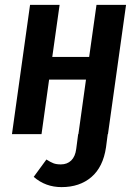

<svg xmlns="http://www.w3.org/2000/svg" viewBox="-20 -549 565 786"><path d="M332 -223H181L150 0H29L103 -529H224L194 -316H345L375 -529H496L422 0H301ZM118 175 170 104Q187 115 199 119.5Q211 124 229 124Q255 124 271.5 108Q288 92 292 61L300 0H421L414 54Q402 135 354 176Q306 217 232 217Q166 217 118 175Z"/></svg>

Font: Fira Sans Condensed Medium
Style: Italic
Weight: 500
Width: 3
Italic angle: -8°
Designer: bBox Type GmbH & Carrois Corporate GbR & Edenspiekermann AG
Foundry: bBox Type GmbH & Carrois Corporate GbR & Edenspiekermann AG
Version: Version 4.301